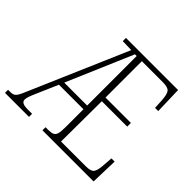

<svg xmlns="http://www.w3.org/2000/svg" viewBox="-171 -908 1102 1102"><g transform="rotate(45 380.5 -357.0)"><path d="M-2 0V-25H17Q32 -25 42 -30Q52 -35 61 -50.5Q70 -66 83 -98L337 -686L266 -688V-714H689L694 -548H668L665 -605Q662 -654 649 -669Q636 -684 594 -684H425V-389H631V-359H425L423 -30H624Q665 -30 676.5 -45.5Q688 -61 691 -99L696 -166H722L717 0H302V-25H320Q346 -25 359.5 -30.5Q373 -36 378 -53Q383 -70 383 -105V-252H184L127 -121Q116 -96 110.5 -80Q105 -64 105 -52Q105 -25 156 -25H193V0ZM197 -282H383V-684H369Z"/></g></svg>

Font: Noto Serif Lao Condensed ExtraLight
Style: Regular
Weight: 200
Width: 3
Designer: Monotype Design Team
Foundry: Monotype Imaging Inc.
Version: Version 2.003; ttfautohint (v1.8.4.7-5d5b)